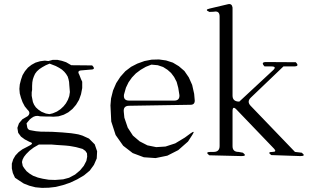

<svg xmlns="http://www.w3.org/2000/svg" viewBox="-20 -791 1540 943"><path d="M179.7 -144.5 236.3 -143.6 286.1 -140.6 329.1 -136.7 348.6 -133.8 365.2 -130.9 384.8 -125 417 -110.4 445.3 -82 457 -47.9 455.1 -12.7 441.4 18.6 420.9 46.9 392.6 70.3 359.4 89.8 324.2 106.4 289.1 118.2 253.9 127 219.7 130.9 186.5 131.8 154.3 128.9 124 121.1 96.7 110.4 71.3 93.8 53.7 82 43 58.6 38.1 36.1V12.7L44.9 -8.8L55.7 -27.3L71.3 -43.9L89.8 -57.6L112.3 -69.3L127 -77.1Q148.4 -87.9 124 -94.7L101.6 -106.4L83 -120.1L69.3 -138.7L65.4 -163.1L73.2 -185.5L89.8 -205.1L116.2 -220.7Q132.8 -236.3 115.2 -252L101.6 -268.6L90.8 -289.1L83 -310.5L77.1 -332L75.2 -354.5L77.1 -376L83 -399.4L90.8 -421.9L102.5 -441.4L117.2 -459L134.8 -472.7L154.3 -483.4L176.8 -490.2L200.2 -493.2L217.8 -491.2L239.3 -497.1H261.7L284.2 -492.2L304.7 -485.4L330.1 -470.7L432.6 -469.7Q453.1 -449.2 424.8 -449.2L379.9 -445.3Q357.4 -444.3 369.1 -424.8L377.9 -402.3L383.8 -389.6V-358.4L377.9 -328.1L368.2 -300.8L353.5 -276.4L335.9 -255.9L315.4 -239.3L293 -227.5L267.6 -219.7L242.2 -217.8L221.7 -218.8H203.1L176.8 -219.7Q154.3 -226.6 135.7 -211.9L127 -205.1L110.4 -185.5L113.3 -168.9Q114.3 -157.2 125 -152.3L140.6 -149.4L157.2 -146.5ZM170.9 -81.1 145.5 -66.4 125 -50.8 108.4 -34.2 97.7 -20.5 90.8 -6.8 87.9 4.9 91.8 24.4 99.6 36.1 110.4 49.8 125 61.5 142.6 72.3 166 81.1 190.4 86.9 219.7 91.8 251 92.8 290 89.8 319.3 82 348.6 66.4 373 45.9 391.6 23.4 404.3 -1 408.2 -21.5 407.2 -38.1 399.4 -49.8 385.7 -59.6 353.5 -68.4 337.9 -71.3 321.3 -74.2 301.8 -76.2 257.8 -79.1 233.4 -81.1ZM316.4 -402.3 312.5 -415 304.7 -427.7 295.9 -438.5 284.2 -449.2 270.5 -458 253.9 -466.8 236.3 -473.6 223.6 -478.5 205.1 -470.7 187.5 -460.9 172.9 -451.2 161.1 -440.4 152.3 -428.7 146.5 -416 141.6 -402.3 138.7 -386.7 137.7 -369.1V-349.6L135.7 -337.9V-320.3L138.7 -304.7L141.6 -290L147.5 -276.4L156.2 -263.7L168 -252.9L183.6 -242.2L205.1 -233.4L222.7 -230.5L239.3 -234.4L259.8 -243.2L277.3 -254.9L292 -268.6L303.7 -283.2L313.5 -300.8L320.3 -319.3L323.2 -338.9L320.3 -374L319.3 -388.7Z M917 -136.7Q940.4 -153.3 924.8 -128.9L903.3 -95.7L855.5 -53.7L801.8 -26.4L744.1 -14.6L686.5 -18.6L631.8 -39.1L585 -75.2L547.9 -127.9L526.4 -194.3L522.5 -273.4L525.4 -307.6L535.2 -346.7L550.8 -382.8L571.3 -414.1L595.7 -441.4L624 -462.9L654.3 -478.5L689.5 -491.2L724.6 -498L760.7 -499L795.9 -494.1L829.1 -483.4L858.4 -465.8L885.7 -442.4L907.2 -411.1L923.8 -374L933.6 -330.1L936.5 -296.9Q936.5 -276.4 916 -276.4L614.3 -271.5Q585 -271.5 587.9 -242.2L590.8 -212.9L607.4 -164.1L632.8 -125L666 -96.7L704.1 -77.1L747.1 -68.4L793 -71.3L840.8 -86.9L887.7 -115.2ZM723.6 -473.6 696.3 -462.9 670.9 -448.2 647.5 -430.7 627.9 -410.2 611.3 -386.7 598.6 -360.4 588.9 -326.2Q585 -296.9 614.3 -296.9H835.9Q862.3 -296.9 861.3 -323.2L855.5 -359.4L847.7 -388.7L835 -413.1L820.3 -432.6L802.7 -448.2L781.2 -461.9L754.9 -470.7Z M1007.8 -28.3Q985.4 -44.9 1013.7 -44.9H1029.3Q1058.6 -44.9 1058.6 -74.2V-710Q1058.6 -739.3 1030.3 -733.4L1008.8 -732.4Q982.4 -743.2 1009.8 -749L1100.6 -770.5Q1119.1 -774.4 1122.1 -753.9V-321.3Q1122.1 -292 1155.3 -292L1320.3 -445.3Q1341.8 -464.8 1312.5 -464.8H1279.3Q1258.8 -486.3 1287.1 -486.3L1432.6 -485.4Q1453.1 -464.8 1423.8 -464.8H1372.1L1211.9 -311.5Q1191.4 -292 1210.9 -271.5L1428.7 -44.9L1461.9 -41Q1484.4 -24.4 1456.1 -24.4L1312.5 -29.3Q1290 -44.9 1318.4 -44.9Q1340.8 -44.9 1326.2 -60.5L1141.6 -252.9Q1122.1 -273.4 1122.1 -245.1V-73.2Q1122.1 -44.9 1151.4 -44.9L1172.9 -41Q1195.3 -24.4 1167 -24.4Z"/></svg>

Font: B2 Hana
Style: Regular
Weight: 500
Version: 2020-08-05; (max)